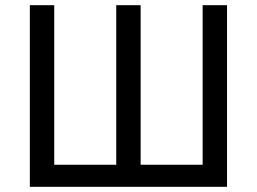

<svg xmlns="http://www.w3.org/2000/svg" viewBox="-20 -720 991 740"><path d="M95 -700H189V-85H428V-700H522V-85H761V-700H855V0H95Z"/></svg>

Font: Tilda Sans Medium
Style: Regular
Weight: 500
Designer: ParaType Ltd
Foundry: ParaType Ltd
Version: Version 1.009